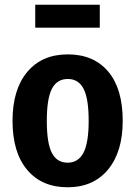

<svg xmlns="http://www.w3.org/2000/svg" viewBox="-20 -776 572 812"><path d="M499 -265Q499 -134 437 -59Q375 16 266 16Q157 16 95 -57.5Q33 -131 33 -265Q33 -397 95 -471.5Q157 -546 267 -546Q376 -546 437.5 -473.5Q499 -401 499 -265ZM178 -265Q178 -170 199.5 -129Q221 -88 266 -88Q311 -88 333 -130Q355 -172 355 -265Q355 -359 333.5 -400.5Q312 -442 267 -442Q221 -442 199.5 -400.5Q178 -359 178 -265ZM129 -659V-756H402V-659Z"/></svg>

Font: Fira Sans Condensed SemiBold
Style: Regular
Weight: 600
Width: 3
Designer: bBox Type GmbH & Carrois Corporate GbR & Edenspiekermann AG
Foundry: bBox Type GmbH & Carrois Corporate GbR & Edenspiekermann AG
Version: Version 4.301